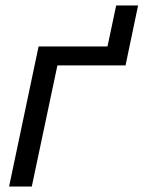

<svg xmlns="http://www.w3.org/2000/svg" viewBox="-20 -682 525 702"><path d="M13.2 0 121.1 -512.2H373L404.8 -662.1H484.9L439 -442.9H189.9L96.2 0Z"/></svg>

Font: Lorenzo Sans
Style: Italic
Weight: 400
Italic angle: -12°
Foundry: Intel Corporation
Version: Version 1.00; ttfautohint (v1.5)